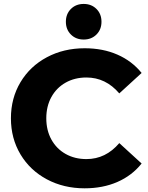

<svg xmlns="http://www.w3.org/2000/svg" viewBox="-20 -963 767 995"><path d="M36.6 -350Q36.6 -454.2 86.2 -537.1Q135.8 -619.9 223 -666.4Q310.2 -712.9 419 -712.9Q513 -712.9 588.3 -680Q663.7 -647.1 713.9 -584.9L598.2 -479Q527.9 -561.4 427.9 -561.4Q367.3 -561.4 320.1 -534.8Q272.9 -508.2 246.4 -460.3Q219.9 -412.3 219.9 -350Q219.9 -287.7 246.4 -239.7Q272.9 -191.8 320.1 -165.2Q367.3 -138.6 427.9 -138.6Q527.9 -138.6 598.2 -221.4L713.9 -115.6Q663.7 -52.9 588.3 -20Q513 12.9 418.6 12.9Q310.2 12.9 223 -33.6Q135.8 -80.1 86.2 -162.9Q36.6 -245.8 36.6 -350ZM321.4 -850.3Q321.4 -890.6 347.4 -916.6Q373.4 -942.6 413.7 -942.6Q453.9 -942.6 479.9 -916.6Q505.9 -890.6 505.9 -850.3Q505.9 -810.1 479.9 -784.1Q453.9 -758.1 413.7 -758.1Q373.4 -758.1 347.4 -784.1Q321.4 -810.1 321.4 -850.3Z"/></svg>

Font: iiserrat Thin
Style: Regular
Weight: 100
Designer: Akira Ohta
Foundry: Akira Ohta
Version: Version 1.200;Glyphs 3.3.1 (3343)